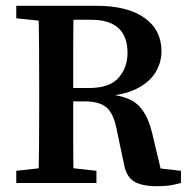

<svg xmlns="http://www.w3.org/2000/svg" viewBox="-20 -630 652 661"><path d="M520 11Q469 11 442 -5Q415 -21 407 -64L380 -192Q369 -243 344.5 -262Q320 -281 271 -281H175V-327H286Q357 -327 388 -362Q419 -397 419 -448Q419 -562 293 -562H174V-610H312Q419 -610 477.5 -568.5Q536 -527 536 -453Q536 -416 516 -382Q496 -348 452.5 -325.5Q409 -303 338 -298L340 -306Q418 -302 453 -270.5Q488 -239 504 -171L539 -24L487 -55L603 -42V0Q580 6 563 8.5Q546 11 520 11ZM36 0V-42L162 -56H185L312 -42V0ZM112 0Q114 -69 114.5 -140.5Q115 -212 115 -285V-325Q115 -396 114.5 -467.5Q114 -539 112 -610H234Q232 -539 232 -468Q232 -397 232 -319V-291Q232 -215 232 -143Q232 -71 234 0ZM162 -554 36 -567V-610H174V-554Z"/></svg>

Font: Lisu Bosa
Style: Bold
Weight: 700
Designer: David Morse, Annie Olsen, Victor Gaultney, Frank Grießhammer (Latin)
Foundry: SIL International
Version: Version 2.000